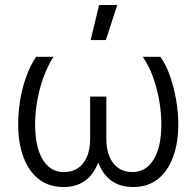

<svg xmlns="http://www.w3.org/2000/svg" viewBox="-20 -739 789 771"><path d="M234 12Q177 12 136.5 -19Q96 -50 74.5 -107.5Q53 -165 53 -240Q53 -287 61 -336.5Q69 -386 85.5 -431.5Q102 -477 125 -511H195Q172 -476 155 -429.5Q138 -383 129.5 -334.5Q121 -286 121 -240Q121 -149 151.5 -98.5Q182 -48 236 -48Q286 -48 314 -83.5Q342 -119 342 -184V-351H407V-184Q407 -119 435 -83.5Q463 -48 512 -48Q566 -48 597 -98.5Q628 -149 628 -240Q628 -286 619.5 -334.5Q611 -383 594.5 -429.5Q578 -476 553 -511H624Q648 -477 663.5 -431.5Q679 -386 687.5 -336.5Q696 -287 696 -240Q696 -165 674.5 -107.5Q653 -50 613 -19Q573 12 515 12Q463 12 428.5 -12.5Q394 -37 375 -85H374Q355 -37 320.5 -12.5Q286 12 234 12ZM344 -578 378 -719H451L405 -578Z"/></svg>

Font: TikTok Sans 24pt Light
Style: Regular
Weight: 300
Version: Version 4.000